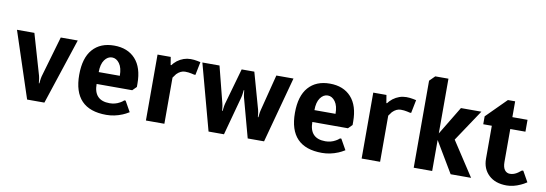

<svg xmlns="http://www.w3.org/2000/svg" viewBox="-55 -1062 4076 1434"><g transform="rotate(10 1983.5 -345.0)"><path d="M180 0 15 -500H147L237 -190Q241 -174 243 -155L245 -135H249L251 -155Q253 -174 257 -190L347 -500H476L311 0Z M781 10Q531 10 531 -250Q531 -378 589 -444Q647 -510 751 -510Q854 -510 912.5 -446Q971 -382 971 -260V-235L941 -205H671Q671 -80 791 -80Q833 -80 868 -100Q882 -107 896 -120H906L951 -40Q923 -23 903 -15Q843 10 781 10ZM671 -295H831Q831 -355 807.5 -387.5Q784 -420 751 -420Q718 -420 694.5 -387.5Q671 -355 671 -295Z M1081 0V-500H1181L1191 -440H1196Q1206 -455 1230 -475Q1277 -510 1331 -510Q1357 -510 1382 -505Q1398 -501 1406 -500L1386 -400H1376Q1367 -401 1354 -405Q1332 -410 1306 -410Q1273 -410 1243 -380Q1233 -368 1221 -350V0Z M1556 0 1421 -500H1551L1621 -225Q1625 -210 1627 -190L1629 -170H1633L1635 -190Q1637 -209 1641 -225L1719 -500H1815L1892 -225Q1896 -210 1898 -190L1900 -170H1904L1906 -190Q1908 -210 1912 -225L1982 -500H2112L1977 0H1853L1773 -295Q1769 -310 1767 -330L1765 -350H1761L1759 -330Q1757 -311 1753 -295L1673 0Z M2417 10Q2167 10 2167 -250Q2167 -378 2225 -444Q2283 -510 2387 -510Q2490 -510 2548.5 -446Q2607 -382 2607 -260V-235L2577 -205H2307Q2307 -80 2427 -80Q2469 -80 2504 -100Q2518 -107 2532 -120H2542L2587 -40Q2559 -23 2539 -15Q2479 10 2417 10ZM2307 -295H2467Q2467 -355 2443.5 -387.5Q2420 -420 2387 -420Q2354 -420 2330.5 -387.5Q2307 -355 2307 -295Z M2717 0V-500H2817L2827 -440H2832Q2842 -455 2866 -475Q2913 -510 2967 -510Q2993 -510 3018 -505Q3034 -501 3042 -500L3022 -400H3012Q3003 -401 2990 -405Q2968 -410 2942 -410Q2909 -410 2879 -380Q2869 -368 2857 -350V0Z M3112 0V-660L3152 -700H3252V-285L3382 -500H3537L3377 -260L3547 0H3392L3252 -235V0Z M3817 10Q3731 10 3681.5 -37Q3632 -84 3632 -160V-410H3567V-470L3717 -620H3772V-500H3887V-410H3772V-160Q3772 -120 3787 -100Q3802 -80 3827 -80Q3857 -80 3886 -100Q3899 -109 3912 -120H3922L3967 -40Q3941 -23 3922 -15Q3868 10 3817 10Z"/></g></svg>

Font: Scada
Style: Bold
Weight: 700
Designer: Jovanny Lemonad
Foundry: Jovanny Lemonad
Version: Version 4.100;PS 004.100;hotconv 1.0.88;makeotf.lib2.5.64775